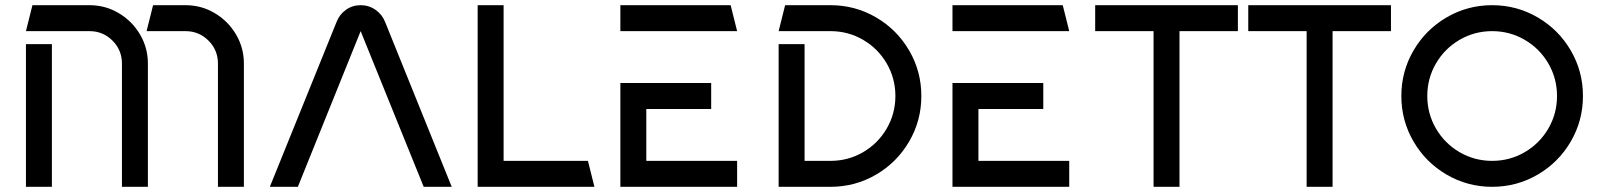

<svg xmlns="http://www.w3.org/2000/svg" viewBox="-20 -720 6161 740"><path d="M550 -475V0H450V-475Q450 -527 413.5 -563.5Q377 -600 325 -600H80L105 -700H325Q386 -700 437.5 -669.5Q489 -639 519.5 -587.5Q550 -536 550 -475ZM80 -550H180V0H80ZM570 -700H695Q756 -700 807.5 -669.5Q859 -639 889.5 -587.5Q920 -536 920 -475V0H820V-475Q820 -527 783.5 -563.5Q747 -600 695 -600H545Z M1277 -635Q1288 -664 1313 -682Q1338 -700 1370 -700Q1402 -700 1427.5 -682Q1453 -664 1464 -636L1721 0H1613L1370 -600L1128 0H1020Z M1921 -700V-100H2246L2271 0H1821V-700Z M2721 -400V-300H2471V-100H2821V0H2371V-400ZM2371 -700H2796L2821 -600H2371Z M3431 -350Q3431 -418 3397.5 -475.5Q3364 -533 3306.5 -566.5Q3249 -600 3181 -600H2981L3006 -700H3181Q3276 -700 3356.5 -653Q3437 -606 3484 -525.5Q3531 -445 3531 -350Q3531 -255 3484 -174.5Q3437 -94 3356.5 -47Q3276 0 3181 0H2981V-550H3081V-100H3181Q3249 -100 3306.5 -133.5Q3364 -167 3397.5 -224.5Q3431 -282 3431 -350Z M4001 -400V-300H3751V-100H4101V0H3651V-400ZM3651 -700H4076L4101 -600H3651Z M4751 -600H4526V0H4426V-600H4201V-700H4751Z M5341 -600H5116V0H5016V-600H4791V-700H5341Z M5731 -700Q5826 -700 5906.5 -653Q5987 -606 6034 -525.5Q6081 -445 6081 -350Q6081 -255 6034 -174.5Q5987 -94 5906.5 -47Q5826 0 5731 0Q5636 0 5555.5 -47Q5475 -94 5428 -174.5Q5381 -255 5381 -350Q5381 -445 5428 -525.5Q5475 -606 5555.5 -653Q5636 -700 5731 -700ZM5731 -100Q5799 -100 5856.5 -133.5Q5914 -167 5947.5 -224.5Q5981 -282 5981 -350Q5981 -418 5947.5 -475.5Q5914 -533 5856.5 -566.5Q5799 -600 5731 -600Q5663 -600 5605.5 -566.5Q5548 -533 5514.5 -475.5Q5481 -418 5481 -350Q5481 -282 5514.5 -224.5Q5548 -167 5605.5 -133.5Q5663 -100 5731 -100Z"/></svg>

Font: Skate blade
Style: Regular
Weight: 400
Italic angle: -7°
Designer: Valerio Brotto (Silverblur_type)
Version: Version 2.001